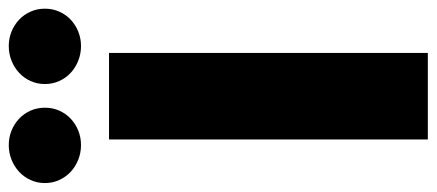

<svg xmlns="http://www.w3.org/2000/svg" viewBox="-352 -697 996 438"><g transform="rotate(-90 146.0 -478.0)"><path d="M46.9 0V-727.3H244.3V0ZM173.3 -873.6Q173.3 -891.3 180.2 -906.4Q187.1 -921.5 199 -932.5Q210.9 -943.5 226.7 -949.8Q242.5 -956 259.9 -956Q277.3 -956 292.8 -949.8Q308.2 -943.5 320 -932.5Q331.7 -921.5 338.4 -906.4Q345.2 -891.3 345.2 -873.6Q345.2 -855.8 338.4 -840.7Q331.7 -825.6 320 -814.6Q308.2 -803.6 292.8 -797.4Q277.3 -791.2 259.9 -791.2Q242.5 -791.2 226.7 -797.4Q210.9 -803.6 199 -814.6Q187.1 -825.6 180.2 -840.7Q173.3 -855.8 173.3 -873.6ZM34.1 -956Q51.5 -956 66.9 -949.8Q82.4 -943.5 94.1 -932.5Q105.8 -921.5 112.6 -906.4Q119.3 -891.3 119.3 -873.6Q119.3 -855.8 112.6 -840.7Q105.8 -825.6 94.1 -814.6Q82.4 -803.6 66.9 -797.4Q51.5 -791.2 34.1 -791.2Q16.7 -791.2 0.9 -797.4Q-14.9 -803.6 -26.8 -814.6Q-38.7 -825.6 -45.6 -840.7Q-52.6 -855.8 -52.6 -873.6Q-52.6 -891.3 -45.6 -906.4Q-38.7 -921.5 -26.8 -932.5Q-14.9 -943.5 0.9 -949.8Q16.7 -956 34.1 -956Z"/></g></svg>

Font: Inter P Black
Style: Regular
Weight: 900
Designer: Rasmus Andersson
Foundry: rsms
Version: Version 3.018;git-588b23468